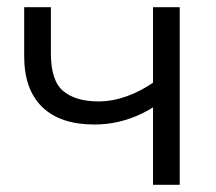

<svg xmlns="http://www.w3.org/2000/svg" viewBox="-20 -512 598 532"><path d="M242 -167Q147 -167 97 -215.5Q47 -264 47 -356V-492H121V-364Q121 -288 155.5 -259.5Q190 -231 253 -231Q329 -231 409 -286L435 -237Q407 -214 375.5 -198.5Q344 -183 310.5 -175Q277 -167 242 -167ZM404 0V-492H478V0Z"/></svg>

Font: Wix Madefor Display
Style: Regular
Weight: 400
Designer: Dalton Maag Ltd
Foundry: Dalton Maag Ltd
Version: Version 3.100